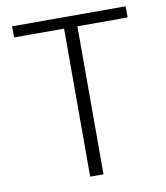

<svg xmlns="http://www.w3.org/2000/svg" viewBox="-82 -797 748 866"><g transform="rotate(-10 292.0 -364.5)"><path d="M261 0H322V-678H552V-729H32V-678H261Z"/></g></svg>

Font: Source Han Sans SC Light
Style: Regular
Weight: 300
Designer: Ryoko NISHIZUKA (kana & ideographs); Paul D. Hunt (Latin, Greek & Cyrillic); Wenlong ZHANG (bopomofo); Sandoll Communica
Foundry: Adobe Systems Incorporated
Version: Version 1.004;PS 1.004;hotconv 1.0.82;makeotf.lib2.5.63406